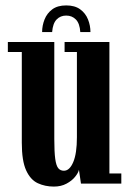

<svg xmlns="http://www.w3.org/2000/svg" viewBox="-20 -678 478 709"><path d="M179 11Q146.5 11 119.5 -1.5Q92.5 -14 76.5 -49Q60.5 -84 60.5 -151V-486H9V-523H180.5V-164.5Q180.5 -116.5 184 -91.2Q187.5 -66 195.2 -56.8Q203 -47.5 216 -47.5Q237 -47.5 250.5 -79.5Q264 -111.5 264 -171V-486H218.5V-523H384V-37.5H428V0H279L271.5 -51Q269 -39.5 257.2 -25Q245.5 -10.5 225.5 0.2Q205.5 11 179 11ZM224.5 -658Q256.5 -658 276.2 -643.5Q296 -629 305 -606.2Q314 -583.5 314 -559.5H276.5Q274.5 -591.5 260.2 -606Q246 -620.5 224.5 -620.5Q203 -620.5 189 -606Q175 -591.5 172.5 -559.5H135.5Q135.5 -583.5 144.5 -606.2Q153.5 -629 173 -643.5Q192.5 -658 224.5 -658Z"/></svg>

Font: Imbue 10pt
Style: Bold
Weight: 700
Designer: Tyler Finck
Foundry: Etcetera Type Company
Version: Version 1.102; ttfautohint (v1.8.3)